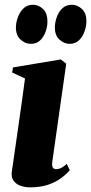

<svg xmlns="http://www.w3.org/2000/svg" viewBox="-20 -775 383 806"><path d="M106 11.5Q85 11.5 66.5 5Q48 -1.5 37.2 -16Q26.5 -30.5 29.5 -54Q30.5 -61.5 34.2 -86Q38 -110.5 43.2 -148.5Q48.5 -186.5 55.5 -234Q62.5 -281.5 70 -335.5Q77.5 -389.5 85 -445.5L31 -470.5L34.5 -492L235.5 -525.5L258 -507.5L199.5 -96Q197.5 -78 201.8 -71.5Q206 -65 215 -65Q226.5 -65 236.8 -70Q247 -75 260.5 -87L273 -60.5Q259 -44 236.2 -27Q213.5 -10 181 0.8Q148.5 11.5 106 11.5ZM109.5 -591Q85 -591 65 -610Q45 -629 47 -666.5Q48.5 -687 57 -707.5Q65.5 -728 80.5 -741.5Q95.5 -755 118.5 -755Q142 -755 160.8 -737.2Q179.5 -719.5 179 -682.5Q179 -662.5 171.2 -641.2Q163.5 -620 148.5 -605.5Q133.5 -591 109.5 -591ZM272.5 -591Q248 -591 228.2 -610Q208.5 -629 210.5 -667Q212 -687 220 -707.5Q228 -728 243.2 -741.5Q258.5 -755 281.5 -755Q305.5 -755 324.8 -736.5Q344 -718 342.5 -682Q342 -662 334 -640.8Q326 -619.5 311 -605.2Q296 -591 272.5 -591Z"/></svg>

Font: Merriweather 120pt Black
Style: Italic
Weight: 900
Italic angle: -7.8°
Version: Version 2.101